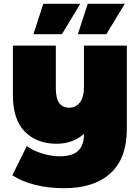

<svg xmlns="http://www.w3.org/2000/svg" viewBox="-20 -787 738 1011"><path d="M648 -547H422V-330C422 -292 414.7 -264.2 400 -246.5C385.3 -228.8 367 -220 345 -220C321.7 -220 304 -228 292 -244C280 -260 274 -286.7 274 -324V-547H48V-285C48 -199.7 69 -135.8 111 -93.5C153 -51.2 208.7 -30 278 -30C334.7 -30 382.7 -47.3 422 -82V-78C422 -40.7 411.8 -12.3 391.5 7C371.2 26.3 338.7 36 294 36C264.7 36 233.8 31 201.5 21C169.2 11 142.3 -2 121 -18L45 136C78.3 158 118.5 174.8 165.5 186.5C212.5 198.2 263 204 317 204C422.3 204 503.8 177.8 561.5 125.5C619.2 73.2 648 -5 648 -109ZM208 -767 156 -607H306L403 -767ZM442 -767 390 -607H540L637 -767Z"/></svg>

Font: Montserrat Custom Black
Style: Regular
Weight: 900
Designer: Julieta Ulanovsky
Foundry: Julieta Ulanovsky
Version: Version 7.200